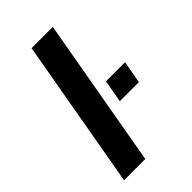

<svg xmlns="http://www.w3.org/2000/svg" viewBox="-236 -867 949 949"><g transform="rotate(-45 238.5 -392.5)"><path d="M42 0H190.5L329 -785H180.5ZM324.5 -409 303.5 -291H437L458 -409Z"/></g></svg>

Font: Anybody ExtraExpanded Medium
Style: Italic
Weight: 500
Width: 8
Italic angle: -10°
Version: Version 1.113;gftools[0.9.25]